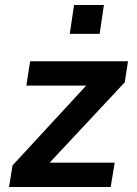

<svg xmlns="http://www.w3.org/2000/svg" viewBox="-20 -745 544 765"><path d="M16 0 30 -86 353 -436 342 -404H85L100 -501H490L477 -417L149 -66L160 -97H437L421 0ZM258 -610 275 -725H394L377 -610Z"/></svg>

Font: Nunito Sans 7pt SemiCondensed
Style: Bold Italic
Weight: 700
Width: 4
Italic angle: -9°
Designer: Vernon Adams
Foundry: Vernon Adams
Version: Version 3.101;gftools[0.9.27]